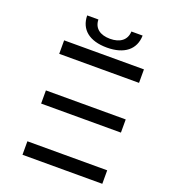

<svg xmlns="http://www.w3.org/2000/svg" viewBox="-157 -997 978 1110"><g transform="rotate(20 332.0 -442.5)"><path d="M111 0H602V-83H111ZM602 -315V-396H111V-315ZM602 -621V-704H111V-621ZM357 -749C464 -749 526 -799 528 -885H459C457 -832 418 -803 357 -803C295 -803 257 -832 256 -885H187C188 -799 249 -749 357 -749Z"/></g></svg>

Font: Montserrat-Alt1 Med
Style: Regular
Weight: 500
Designer: Differentunic
Foundry: Differentunic
Version: Version 7.222